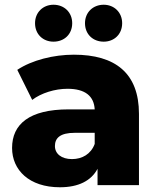

<svg xmlns="http://www.w3.org/2000/svg" viewBox="-20 -782 667 811"><path d="M380 -174C364 -131 327 -110 284 -110C239 -110 212 -133 212 -165C212 -199 234 -221 296 -221H380ZM233 9C311 9 365 -18 392 -69V0H567V-301C567 -473 467 -551 292 -551C206 -551 115 -528 53 -487L116 -360C154 -389 212 -407 265 -407C340 -407 377 -376 380 -320H270C103 -320 31 -257 31 -157C31 -64 103 9 233 9ZM206 -606C251 -606 285 -637 285 -684C285 -730 251 -762 206 -762C162 -762 128 -730 128 -684C128 -637 162 -606 206 -606ZM418 -606C462 -606 496 -637 496 -684C496 -730 462 -762 418 -762C373 -762 339 -730 339 -684C339 -637 373 -606 418 -606Z"/></svg>

Font: Montserrat-Alt1 ExtBd
Style: Regular
Weight: 800
Designer: Differentunic
Foundry: Differentunic
Version: Version 7.222